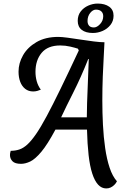

<svg xmlns="http://www.w3.org/2000/svg" viewBox="-20 -897 726 1077"><path d="M576 160Q550 160 530.5 139Q511 118 497.5 76.5Q484 35 477 -27Q470 -89 468 -170H291Q246 -86 211.5 -45Q177 -4 149.5 9Q122 22 98 22Q64 22 50 7.5Q36 -7 36 -27Q36 -35 37.5 -40.5Q39 -46 40 -51Q66 -51 88.5 -58.5Q111 -66 133.5 -86.5Q156 -107 182.5 -145.5Q209 -184 242.5 -246.5Q276 -309 320 -399.5Q364 -490 422 -614L417 -624Q402 -629 374.5 -635.5Q347 -642 318 -642Q248 -642 213.5 -600.5Q179 -559 179 -494Q179 -467 186 -441.5Q193 -416 209 -394Q200 -390 189 -387Q178 -384 166 -384Q140 -384 121.5 -398.5Q103 -413 93.5 -438Q84 -463 84 -495Q84 -543 109.5 -587.5Q135 -632 185 -661Q235 -690 307 -690Q326 -690 359.5 -685.5Q393 -681 432 -675Q471 -669 506.5 -664.5Q542 -660 566 -660Q565 -632 562 -581.5Q559 -531 556.5 -467Q554 -403 554 -333Q554 -265 557.5 -196.5Q561 -128 570 -66Q579 -4 595 44Q611 92 636 120Q630 132 620.5 141Q611 150 600 155Q589 160 576 160ZM323 -239H467Q467 -267 468.5 -319.5Q470 -372 473 -437Q476 -502 478 -566H475Q434 -463 392 -380Q350 -297 323 -239ZM501 -712Q461 -712 438.5 -729.5Q416 -747 416 -780Q416 -811 432.5 -832.5Q449 -854 475 -865.5Q501 -877 528 -877Q568 -877 592.5 -859.5Q617 -842 617 -809Q617 -779 599.5 -757Q582 -735 555.5 -723.5Q529 -712 501 -712ZM507 -743Q524 -743 541.5 -762Q559 -781 559 -806Q559 -823 548.5 -833Q538 -843 518 -843Q501 -843 486 -824.5Q471 -806 471 -779Q471 -763 479.5 -753Q488 -743 507 -743Z"/></svg>

Font: Sansita Swashed Light Light
Style: Regular
Weight: 300
Version: Version 1.003